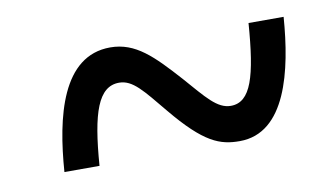

<svg xmlns="http://www.w3.org/2000/svg" viewBox="-35 -503 495 291"><g transform="rotate(-10 212.5 -357.0)"><path d="M45 -270H99C105 -351 118 -389 150 -389C171 -389 185 -370 214 -335C261 -278 285 -270 315 -270C386 -270 407 -362 413 -444H359C353 -363 342 -325 311 -325C290 -325 275 -345 246 -378C210 -418 185 -444 146 -444C72 -444 51 -354 45 -270Z"/></g></svg>

Font: Noto Serif Tamil ExtraCondensed
Style: Italic
Weight: 400
Width: 2
Italic angle: -12°
Designer: Indian Type Foundry, Tom Grace, and the Monotype Design Team
Foundry: Monotype Imaging Inc.
Version: Version 2.003